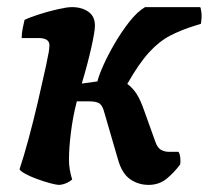

<svg xmlns="http://www.w3.org/2000/svg" viewBox="-20 -520 587 540"><path d="M148 0Q138 0 120 -5Q102 -10 83 -17Q64 -24 50.5 -31.5Q37 -39 35 -44Q47 -80 60.5 -130Q74 -180 86.5 -233.5Q99 -287 109 -333Q115 -361 117 -373Q119 -385 119 -393Q119 -413 88 -413H41Q41 -426 44 -441Q47 -456 49 -464Q63 -471 89.5 -479.5Q116 -488 142.5 -494Q169 -500 182 -500Q210 -500 228.5 -487Q247 -474 247 -448Q247 -432 237 -387Q227 -342 210 -285L254 -291Q258 -308 271 -337Q284 -366 303 -398.5Q322 -431 344 -459Q366 -487 388 -500H543Q545 -497 546.5 -484.5Q548 -472 545 -453L529 -448Q490 -436 459 -420Q428 -404 399.5 -373Q371 -342 338 -284Q352 -274 363.5 -257Q375 -240 388 -202L417 -121Q423 -104 433 -98.5Q443 -93 455 -93H482Q486 -87 487 -76.5Q488 -66 487 -58Q471 -36 449.5 -18Q428 0 398 0Q369 0 346 -16Q323 -32 312 -71L273 -205Q269 -221 261 -228Q253 -235 229 -235H196Q185 -192 179.5 -148Q174 -104 174 -70Q174 -44 183 -15Q167 -2 148 0Z"/></svg>

Font: Texturina Black
Style: Italic
Weight: 900
Italic angle: -11°
Designer: Guillermo Torres Carreño
Foundry: Omnibus-Type
Version: Version 1.002; ttfautohint (v1.8.3)